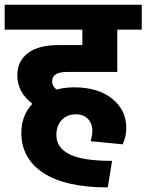

<svg xmlns="http://www.w3.org/2000/svg" viewBox="-35 -651 623 816"><path d="M55.7 -86.4Q55.7 -160.2 102.5 -210Q38.6 -259.3 38.6 -331.1Q38.6 -391.1 83.5 -425.3Q128.4 -459.5 215.3 -459.5H314.9V-524.9H-15.1V-630.9H567.4V-524.9H463.4V-345.2H250Q186.5 -345.2 186.5 -304.7Q186.5 -284.2 205.6 -270.5Q241.7 -279.8 279.8 -279.8Q382.3 -279.8 441.9 -231.4Q501.5 -183.1 501.5 -108.9Q501.5 -87.4 498.5 -74.2Q495.6 -61 486.8 -37.6L350.6 -50.8Q357.4 -77.6 357.4 -94.2Q357.4 -127 337.6 -146.7Q317.9 -166.5 282.5 -165Q247.1 -163.6 225.8 -139.4Q204.6 -115.2 204.6 -76.7Q204.6 -23.4 260.3 4.6Q315.9 32.7 441.4 32.7L422.9 145.5Q243.2 145.5 149.4 84Q55.7 22.5 55.7 -86.4Z"/></svg>

Font: Yantramanav Black
Style: Regular
Weight: 900
Version: Version 1.001;PS 1.0;hotconv 1.0.72;makeotf.lib2.5.5900; ttf